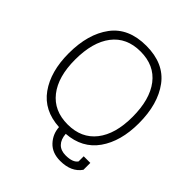

<svg xmlns="http://www.w3.org/2000/svg" viewBox="-218 -803 1088 1088"><g transform="rotate(45 326.0 -258.5)"><path d="M302 14Q175 7 110 -84Q45 -175 45 -321Q45 -475 114.5 -568.5Q184 -662 326 -662Q468 -662 537.5 -568.5Q607 -475 607 -321Q607 -177 543 -86Q479 5 356 14Q359 56 381 78.5Q403 101 442 101Q499 101 518 73V32H571V87Q531 145 442 145Q378 145 341.5 106Q305 67 302 14ZM556 -321Q556 -461 496.5 -538.5Q437 -616 326 -616Q215 -616 155.5 -538.5Q96 -461 96 -321Q96 -184 156 -107.5Q216 -31 326 -31Q436 -31 496 -107.5Q556 -184 556 -321Z"/></g></svg>

Font: Pridi ExtraLight
Style: Regular
Weight: 275
Designer: Katatrad Team
Foundry: CadsonDemak
Version: Version 1.001